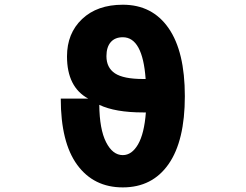

<svg xmlns="http://www.w3.org/2000/svg" viewBox="-20 -772 1040 813"><path d="M400.4 -328.1Q401.4 -224.6 429.2 -169.9Q457 -115.2 500 -115.2Q538.1 -115.2 564.5 -160.6Q590.8 -206.1 597.7 -295.9H585.9Q467.8 -295.9 400.4 -328.1ZM353.5 -354.5Q263.7 -403.3 263.7 -533.2Q263.7 -630.9 327.6 -691.4Q391.6 -752 500 -752Q625 -752 693.8 -652.8Q762.7 -553.7 762.7 -364.7Q762.7 -175.8 693.8 -77.1Q625 21.5 500 21.5Q377 21.5 307.1 -73.7Q237.3 -168.9 237.3 -354.5ZM596.7 -437.5Q584 -614.3 500 -614.3Q466.8 -614.3 448.7 -593.3Q430.7 -572.3 430.7 -534.2Q430.7 -485.4 466.8 -461.4Q502.9 -437.5 585.9 -437.5Z"/></svg>

Font: Gen Shin Gothic Monospace Heavy
Style: Bold
Weight: 800
Designer: [Source Han Sans]
Ryoko NISHIZUKA  (kana & ideographs); Paul D. Hunt (Latin, Greek & Cyrillic); Wenlong ZHANG  (bopomofo
Version: Version 1.002.20150607